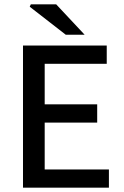

<svg xmlns="http://www.w3.org/2000/svg" viewBox="-20 -865 572 885"><path d="M86 0V-655H472V-571H186V-384H428V-300H186V-84H482V0ZM283 -705 117 -834 122 -845H239L370 -705Z"/></svg>

Font: Source Sans 3 Medium
Style: Regular
Weight: 500
Designer: Paul D. Hunt
Foundry: Adobe
Version: Version 3.052;hotconv 1.1.0;makeotfexe 2.6.0